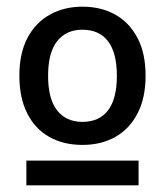

<svg xmlns="http://www.w3.org/2000/svg" viewBox="-20 -747 495 575"><path d="M38 -520Q38 -587 62 -633Q86 -679 129 -703Q172 -727 227 -727Q283 -727 325.5 -703Q368 -679 392 -633Q416 -587 416 -520Q416 -454 392 -407.5Q368 -361 325.5 -337Q283 -313 227 -313Q170 -313 127.5 -337Q85 -361 61.5 -407.5Q38 -454 38 -520ZM124 -520Q124 -451 151 -416.5Q178 -382 227 -382Q277 -382 303.5 -416.5Q330 -451 330 -520Q330 -589 303.5 -623.5Q277 -658 227 -658Q178 -658 151 -623.5Q124 -589 124 -520ZM59 -266H395V-192H59Z"/></svg>

Font: Kufam
Style: Regular
Weight: 400
Designer: Wael Morcos, Artur Schmal
Foundry: Original Type
Version: Version 1.301; ttfautohint (v1.8.3)